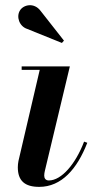

<svg xmlns="http://www.w3.org/2000/svg" viewBox="-20 -719 387 749"><path d="M86.5 -606 221.5 -551.5 229.5 -560.5 138 -677C112.5 -710.5 71.5 -700.5 58 -678.5C42.5 -654 55 -616 86.5 -606ZM320.5 -162 308 -166.5C275 -79.5 220 -15 170.5 -15C158 -15 152.5 -23.5 152.5 -34C152.5 -39.5 153.5 -46.5 155 -52.5L252.5 -460H64.5V-446.5H135L52 -91C50.5 -84.5 49.5 -73 49.5 -66.5C49.5 -13.5 77 10 133 10C220 10 281 -60 320.5 -162Z"/></svg>

Font: Bodoni* 16pt Medium
Style: Italic
Weight: 500
Italic angle: -13°
Version: Version 2.3